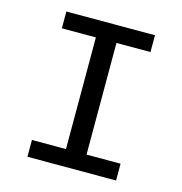

<svg xmlns="http://www.w3.org/2000/svg" viewBox="-100 -750 799 841"><g transform="rotate(15 300.0 -329.5)"><path d="M98.6 -658.7H500.5V-582.5H346.2V-76.2H500.5V0H98.6V-76.2H252.9V-582.5H98.6Z"/></g></svg>

Font: Liberation Mono
Style: Regular
Weight: 400
Monospace: yes
Designer: Steve Matteson
Foundry: Ascender Corporation
Version: Version 2.1.5